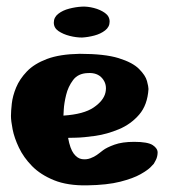

<svg xmlns="http://www.w3.org/2000/svg" viewBox="-20 -558 521 578"><path d="M227 -445Q209 -445 189.5 -450Q170 -455 156 -464.5Q142 -474 142 -490Q142 -506 155.5 -516.5Q169 -527 188.5 -532Q208 -537 226 -538Q243 -539 262.5 -534Q282 -529 296 -519Q310 -509 310 -493Q310 -477 296.5 -466.5Q283 -456 264 -451Q245 -446 227 -445ZM427 -290Q424 -242 399 -213Q374 -184 338 -169Q302 -154 267 -149Q232 -144 208.5 -143.5Q185 -143 185 -143Q191 -110 202 -95.5Q213 -81 226.5 -79Q240 -77 252 -81.5Q264 -86 271.5 -91.5Q279 -97 279 -97Q279 -97 290 -105.5Q301 -114 324.5 -122.5Q348 -131 384 -131Q425 -131 440 -121Q455 -111 454.5 -98Q454 -85 448.5 -75Q443 -65 443 -65Q443 -65 434 -55.5Q425 -46 403 -33.5Q381 -21 342 -11Q303 -1 242 0Q183 1 142.5 -15.5Q102 -32 76.5 -58Q51 -84 37 -113.5Q23 -143 18 -168.5Q13 -194 13 -209Q13 -223 15.5 -246Q18 -269 28.5 -294.5Q39 -320 61 -343Q83 -366 121.5 -380.5Q160 -395 220 -396Q295 -396 337 -383Q379 -370 398.5 -350.5Q418 -331 422.5 -314Q427 -297 427 -290ZM171 -210Q232 -214 262 -234.5Q292 -255 297.5 -279.5Q303 -304 288 -322Q273 -340 244 -338Q215 -337 200 -317Q185 -297 179 -272Q173 -247 172 -228.5Q171 -210 171 -210Z"/></svg>

Font: Nerko One
Style: Regular
Weight: 400
Designer: Nermin Kahrimanovic
Foundry: Nermin Kahrimanovic
Version: Version 1.101